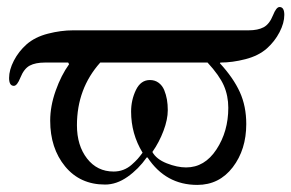

<svg xmlns="http://www.w3.org/2000/svg" viewBox="-20 -518 830 547"><path d="M5.9 -295.9Q5.9 -318.8 19.5 -345.2Q33.2 -371.6 55.7 -391.6Q79.6 -412.6 116.7 -422.1Q153.8 -431.6 188 -431.6H688Q714.8 -431.6 731.2 -440.4Q747.6 -449.2 757.8 -474.6Q767.1 -498 776.4 -498Q790 -498 790 -475.6Q790 -452.6 776.4 -426.3Q762.7 -399.9 740.2 -379.9Q716.3 -358.9 679.2 -349.4Q642.1 -339.8 607.9 -339.8L606.4 -337.9Q645 -295.9 663.3 -255.6Q681.6 -215.3 681.6 -164.6Q681.6 -91.8 643.1 -41.5Q604.5 8.8 542 8.8Q452.1 8.8 400.4 -69.3H397.9Q374.5 -36.1 343.3 -14.2Q312 7.8 279.3 7.8Q208 7.8 165.5 -43.9Q123 -95.7 123 -174.3Q123 -215.8 138.7 -259.8Q154.3 -303.7 176.8 -335L174.3 -339.8H107.9Q81.1 -339.8 64.7 -331.1Q48.3 -322.3 38.1 -296.9Q28.8 -273.4 19.5 -273.4Q5.9 -273.4 5.9 -295.9ZM199.2 -161.1Q199.2 -103.5 228 -66.4Q256.8 -29.3 303.7 -29.3Q318.4 -29.3 331.3 -34.2Q344.2 -39.1 355 -48.6Q365.7 -58.1 372.1 -65.2Q378.4 -72.3 386.2 -83Q353.5 -136.7 353.5 -200.2Q353.5 -232.9 367.2 -261.5Q380.9 -290 407.2 -290Q421.4 -290 431.9 -282.2Q442.4 -274.4 447.8 -261.5Q453.1 -248.5 455.6 -234.4Q458 -220.2 458 -204.1Q458 -177.7 445.8 -145.3Q433.6 -112.8 414.1 -85Q425.3 -64.5 455.1 -52.7Q484.9 -41 510.3 -41Q563 -41 596.7 -92.3Q630.4 -143.6 630.4 -210.9Q630.4 -245.1 617.7 -274.2Q605 -303.2 571.3 -339.8H265.6Q199.2 -265.6 199.2 -161.1Z"/></svg>

Font: Theano Didot
Style: Regular
Weight: 400
Designer: Alexey Kryukov
Version: Version 2.0